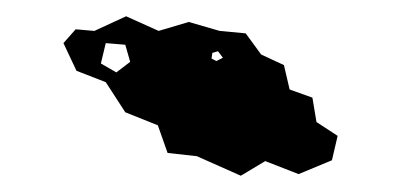

<svg xmlns="http://www.w3.org/2000/svg" viewBox="-20 -798 490 236"><path d="M222 -606 186 -610 174 -644 134 -660 110 -697 74 -711 58 -745 73 -762 96 -760 135 -778 175 -760 212 -771 250 -760 282 -757 301 -731 329 -718 336 -688 364 -678 369 -648 395 -631 388 -601 347 -584 306 -600 276 -582ZM134 -743 110 -745 104 -720 123 -709 140 -722ZM248 -735 241 -733 240 -726 246 -723 254 -727Z"/></svg>

Font: Rubik Gemstones
Style: Regular
Weight: 400
Designer: Hubert and Fischer, NaN
Foundry: Hubert and Fischer, NaN
Version: Version 2.200